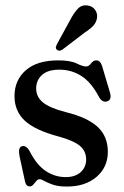

<svg xmlns="http://www.w3.org/2000/svg" viewBox="-20 -691 468 722"><path d="M227 -25Q263 -25 283.5 -43.8Q304 -62.5 304 -91.5Q304 -122 281.2 -141.8Q258.5 -161.5 203 -177Q112 -201 73.2 -237.2Q34.5 -273.5 34.5 -329.5Q34.5 -389.5 77 -426.8Q119.5 -464 199 -464Q244.5 -464 268 -452.5Q291.5 -441 303.5 -441Q314 -441 322.2 -452.5Q330.5 -464 342 -464Q356.5 -464 363.5 -444L392.5 -346.5Q402 -317 384.5 -310.5Q366.5 -303.5 353.5 -324Q324 -381 286.5 -405Q249 -429 203.5 -429Q159.5 -429 137.8 -409Q116 -389 116 -358Q116 -327 141.2 -306Q166.5 -285 228.5 -269Q309.5 -249 347.5 -213.5Q385.5 -178 385.5 -120Q385.5 -62.5 343.2 -26Q301 10.5 231.5 10.5Q199 10.5 179 3.5Q159 -3.5 147.2 -10.2Q135.5 -17 129 -17Q122 -17 116.5 -10.2Q111 -3.5 105.2 3.2Q99.5 10 92 10Q78 10 74 -9L53.5 -103.5Q47 -136 62 -141Q78 -146 91.5 -122.5Q117.5 -71 152 -48Q186.5 -25 227 -25ZM244.5 -617Q258.5 -643.5 273 -658.5Q287.5 -673.5 309 -670.5Q328 -668 337.5 -654.2Q347 -640.5 345 -625Q343 -607.5 331 -594.5Q319 -581.5 298.5 -568.5L214 -504Q201.5 -496.5 193.5 -504.5Q189 -508.5 190.2 -514Q191.5 -519.5 194.5 -525.5Z"/></svg>

Font: Fraunces 72pt Soft
Style: Regular
Weight: 400
Version: Version 1.000;[b76b70a41]